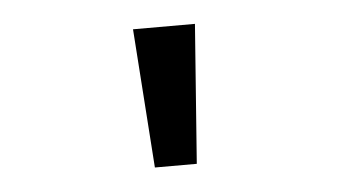

<svg xmlns="http://www.w3.org/2000/svg" viewBox="-31 -798 561 315"><g transform="rotate(-5 250.0 -640.5)"><path d="M213 -526 197 -755H299L282 -526Z"/></g></svg>

Font: D2Coding ligature
Style: Regular
Weight: 400
Monospace: yes
Designer: Yong-Rak Park; Jeong-Hwan Yoon; Sang-Min Lee;
Foundry: NHN Corporation
Version: Version 1.3.2; Build 20180524